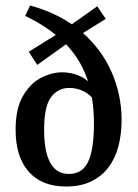

<svg xmlns="http://www.w3.org/2000/svg" viewBox="-20 -673 504 701"><path d="M424 -235Q424 -184 412.5 -139.5Q401 -95 376 -62Q351 -29 312.5 -10.5Q274 8 221 8Q133 8 85 -46Q37 -100 37 -199Q37 -277 64 -323Q91 -369 130 -389Q169 -409 207 -409Q237 -409 265.5 -398Q294 -387 313.5 -363.5Q333 -340 337 -303L328 -301Q312 -326 287 -339Q262 -352 233 -352Q192 -352 166.5 -318.5Q141 -285 141 -198Q141 -152 149.5 -116Q158 -80 178 -59Q198 -38 232 -38Q281 -38 302 -83Q323 -128 323 -221Q323 -318 296.5 -390.5Q270 -463 214.5 -518Q159 -573 72 -615L90 -653Q202 -622 276 -558.5Q350 -495 387 -411Q424 -327 424 -235ZM116 -436 85 -484 215 -565 335 -650 366 -604 247 -530Z"/></svg>

Font: Rasa Medium
Style: Regular
Weight: 500
Designer: Anna Giedrys (Yrsa+Rasa design), David Brezina (Yrsa art-direction, Rasa art-direction, design)
Foundry: Rosetta Type Foundry
Version: Version 2.004